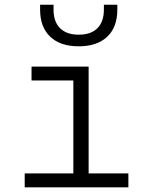

<svg xmlns="http://www.w3.org/2000/svg" viewBox="-20 -803 626 823"><path d="M85.9 0V-59.6H294.4V-458H115.2V-517.6H359.9V-59.6H530.3V0ZM317.4 -604.5Q238.8 -604.5 195.3 -645.5Q151.9 -686.5 151.9 -761.7V-782.7H209.5V-761.7Q209.5 -710 237.5 -682.1Q265.6 -654.3 317.4 -654.3Q369.6 -654.3 397.5 -682.1Q425.3 -710 425.3 -761.7V-782.7H482.9V-761.7Q482.9 -686.5 439.5 -645.5Q396 -604.5 317.4 -604.5Z"/></svg>

Font: CaskaydiaCove NFP Light
Style: Regular
Weight: 300
Designer: Aaron Bell
Foundry: Saja Typeworks
Version: Version 2111.001; VTT 6.35;Nerd Fonts 3.1.1